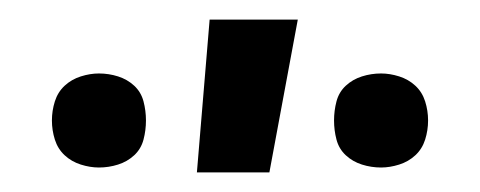

<svg xmlns="http://www.w3.org/2000/svg" viewBox="-20 -776 490 196"><path d="M369 -605Q359 -605 349.5 -608Q340 -611 333 -617.5Q326 -624 323.5 -633.5Q321 -643 321 -653Q321 -663 323.5 -672.5Q326 -682 333 -688.5Q340 -695 349.5 -698Q359 -701 369 -701Q378 -701 387.5 -698Q397 -695 404 -688.5Q411 -682 414 -672.5Q417 -663 417 -653Q417 -643 414 -633.5Q411 -624 404 -617.5Q397 -611 387.5 -608Q378 -605 369 -605ZM81 -605Q72 -605 62.5 -608Q53 -611 46 -617.5Q39 -624 36 -633.5Q33 -643 33 -653Q33 -663 36 -672.5Q39 -682 46 -688.5Q53 -695 62.5 -698Q72 -701 81 -701Q91 -701 100.5 -698Q110 -695 117 -688.5Q124 -682 126.5 -672.5Q129 -663 129 -653Q129 -643 126.5 -633.5Q124 -624 117 -617.5Q110 -611 100.5 -608Q91 -605 81 -605ZM181 -600 194 -756H284L255 -600Z"/></svg>

Font: Iosevka Aile Medium
Style: Regular
Weight: 500
Designer: Belleve Invis
Foundry: Belleve Invis
Version: Version 27.3.5; ttfautohint (v1.8.4)